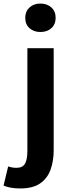

<svg xmlns="http://www.w3.org/2000/svg" viewBox="-74 -831 400 1080"><path d="M40 229Q8 229 -14.5 224.5Q-37 220 -54 213L-28 105Q-17 109 -5.5 111Q6 113 19 113Q54 113 67 89Q80 65 80 18V-560H228V14Q228 74 210.5 123Q193 172 152 200.5Q111 229 40 229ZM153 -651Q116 -651 92 -672.5Q68 -694 68 -731Q68 -767 92 -789Q116 -811 153 -811Q191 -811 215 -789Q239 -767 239 -731Q239 -694 215 -672.5Q191 -651 153 -651Z"/></svg>

Font: Source Han Sans TC
Style: Bold
Weight: 700
Designer: Ryoko NISHIZUKA Ë•øÂ°öÊ∂ºÂ≠ê (kana, bopomofo & ideographs); Paul D. Hunt (Latin, Greek & Cyrillic); Sandoll Communicatio
Foundry: Adobe
Version: Version 2.004;hotconv 1.0.118;makeotfexe 2.5.65603